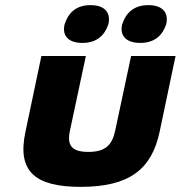

<svg xmlns="http://www.w3.org/2000/svg" viewBox="-20 -718 703 747"><path d="M79 -205C46 -51 116 9 294 9C483 9 570 -59 601 -205L663 -500H490L428 -209C416 -152 388 -127 324 -127C259 -127 240 -152 252 -209L314 -500H141ZM231 -622C221 -576 249 -551 301 -551C357 -551 387 -581 401 -622L402 -625C411 -667 390 -698 332 -698C276 -698 246 -668 232 -625ZM455 -622C445 -576 474 -551 526 -551C582 -551 612 -581 626 -622L627 -625C636 -667 615 -698 557 -698C501 -698 470 -668 456 -625Z"/></svg>

Font: LT Wave Black
Style: Italic
Weight: 900
Designer: Daniel Lyons
Version: Version 2.5 (Glyphs App)